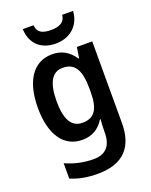

<svg xmlns="http://www.w3.org/2000/svg" viewBox="-179 -854 934 1188"><g transform="rotate(-20 287.5 -260.0)"><path d="M454 -760H382C378 -708 334 -695 288 -695C236 -695 197 -707 194 -760H123C127 -664 188 -606 286 -606C382 -606 449 -668 454 -760ZM239 -552C116 -552 44 -448 44 -269C44 -94 115 10 236 10C297 10 345 -14 381 -72H385C383 -52 381 -22 381 0V13C381 104 339 146 261 146C199 146 136 133 77 106V207C131 230 187 240 255 240C421 240 501 155 501 -4V-542H400L389 -472H384C347 -528 299 -552 239 -552ZM271 -451C350 -451 385 -400 385 -271V-250C385 -135 349 -89 273 -89C202 -89 167 -148 167 -268C167 -389 202 -451 271 -451Z"/></g></svg>

Font: Noto Sans Gujarati UI SemiCondensed SemiBold
Style: Regular
Weight: 600
Width: 4
Designer: Jelle Bosma - Monotype Design Team, Universal Thirst
Foundry: Monotype Imaging Inc.
Version: Version 2.106